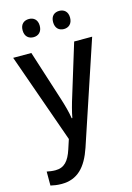

<svg xmlns="http://www.w3.org/2000/svg" viewBox="-142 -803 763 1113"><g transform="rotate(-15 239.0 -246.5)"><path d="M96 -679C96 -641 119 -624 148 -624C176 -624 199 -642 199 -679C199 -716 176 -733 148 -733C119 -733 96 -716 96 -679ZM279 -679C279 -642 301 -624 330 -624C358 -624 381 -642 381 -679C381 -716 358 -733 330 -733C301 -733 279 -716 279 -679ZM2 -539 192 -1 173 57C152 121 124 154 71 154C52 154 33 151 19 148V232C37 236 58 240 85 240C180 240 235 182 272 73L476 -539H368L276 -239C261 -192 249 -147 243 -113H239C233 -153 221 -195 207 -239L111 -539Z"/></g></svg>

Font: Noto Sans SemiCondensed Medium
Style: Regular
Weight: 500
Width: 4
Designer: Monotype Design Team
Foundry: Monotype Imaging Inc.
Version: Version 2.013